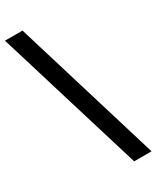

<svg xmlns="http://www.w3.org/2000/svg" viewBox="-244 -772 873 1072"><g transform="rotate(-30 193.0 -236.0)"><path d="M281 236 -7 -708H106L393 236Z"/></g></svg>

Font: Martel Sans DemiBold
Style: Regular
Weight: 600
Designer: Dan Reynolds and Mathieu Réguer
Foundry: Dan Reynolds and Mathieu Réguer
Version: Version 1.001;PS 001.001;hotconv 1.0.70;makeotf.lib2.5.58329